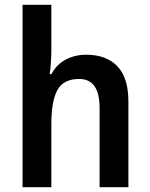

<svg xmlns="http://www.w3.org/2000/svg" viewBox="-20 -780 626 800"><path d="M194 -577Q194 -548 192 -518.5Q190 -489 187 -471H194Q216 -512 254.5 -532Q293 -552 339 -552Q423 -552 469 -504Q515 -456 515 -357V0H395V-330Q395 -451 310 -451Q244 -451 219 -404.5Q194 -358 194 -266V0H74V-760H194Z"/></svg>

Font: Noto Sans Telugu SemiCondensed SemiBold
Style: Regular
Weight: 600
Width: 4
Designer: Jelle Bosma - Monotype Design Team
Foundry: Monotype Imaging Inc.
Version: Version 2.005; ttfautohint (v1.8.4.7-5d5b)